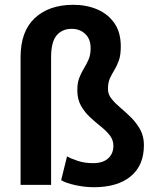

<svg xmlns="http://www.w3.org/2000/svg" viewBox="-20 -781 664 811"><path d="M195.8 -538.1V0H66.9V-539.6Q66.9 -648.9 127.2 -704.8Q187.5 -760.7 289.6 -760.7Q345.7 -760.7 391.1 -741.2Q436.5 -721.7 463.4 -682.9Q490.2 -644 490.2 -585Q490.2 -547.9 481.9 -524.9Q473.6 -502 463.1 -485.1Q452.6 -468.3 444.3 -450.2Q436 -432.1 436 -404.3Q436 -382.3 451.4 -363.3Q466.8 -344.2 489.5 -325.2Q512.2 -306.2 534.7 -283.7Q557.1 -261.2 572.5 -233.2Q587.9 -205.1 587.9 -168Q587.9 -82 532 -36.1Q476.1 9.8 376.5 9.8Q338.4 9.8 298.1 1Q257.8 -7.8 238.3 -20L263.2 -120.6Q278.8 -111.3 308.1 -101.6Q337.4 -91.8 372.6 -91.8Q415 -91.8 437 -112.1Q459 -132.3 459 -165Q459 -189.9 443.6 -209.5Q428.2 -229 405.5 -247.1Q382.8 -265.1 360.1 -286.1Q337.4 -307.1 322 -334.5Q306.6 -361.8 306.6 -399.9Q306.6 -431.6 315.2 -453.1Q323.7 -474.6 334.7 -492.4Q345.7 -510.3 354.2 -529.8Q362.8 -549.3 362.8 -577.6Q362.8 -616.2 340.1 -637.7Q317.4 -659.2 282.7 -659.2Q242.7 -659.2 219.2 -631.6Q195.8 -604 195.8 -538.1Z"/></svg>

Font: Vazirmatn UI SemiBold
Style: Regular
Weight: 600
Designer: Saber Rastikerdar
Foundry: Saber Rastikerdar
Version: Version 33.003